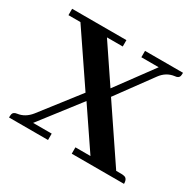

<svg xmlns="http://www.w3.org/2000/svg" viewBox="-102 -527 647 637"><g transform="rotate(30 221.5 -208.5)"><path d="M2.9 0H152.3V-24.4H81.1L198.2 -175.8L300.8 -24.4H243.2V0H443.4Q443.4 -21.5 428.7 -23.4Q423.8 -24.4 418.9 -24.4H399.4L261.7 -228.5L360.4 -363.3Q379.9 -389.6 410.2 -393.6Q424.8 -394.5 427.7 -404.3Q428.7 -410.2 428.7 -417H283.2V-392.6H349.6L246.1 -252L151.4 -392.6H211.9V-417H3.9V-392.6H49.8L181.6 -198.2L69.3 -53.7Q48.8 -28.3 20.5 -24.4Q5.9 -22.5 3.9 -12.7Q2.9 -6.8 2.9 0Z"/></g></svg>

Font: Abhaya Libre SemiBold
Style: Regular
Weight: 600
Designer: Pushpananda Ekanayake, Sol Matas, Pathum Egodawatta
Foundry: Mooniak
Version: Version 1.050 ; ttfautohint (v1.6)